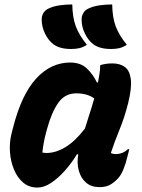

<svg xmlns="http://www.w3.org/2000/svg" viewBox="-20 -834 640 866"><path d="M306 -814Q307 -755 322 -715Q337 -675 372 -632Q355 -621 339 -617Q323 -613 301 -613Q249 -613 220 -635Q198 -652 183 -682.5Q168 -713 168 -747Q168 -762 176 -775.5Q184 -789 200 -796Q221 -806 249.5 -810Q278 -814 306 -814ZM486 -814Q487 -755 502 -715Q517 -675 552 -632Q535 -621 519 -617Q503 -613 481 -613Q429 -613 400 -635Q378 -652 363 -682.5Q348 -713 348 -747Q348 -762 356 -775.5Q364 -789 380 -796Q401 -806 429.5 -810Q458 -814 486 -814ZM297 -552Q344 -552 372.5 -524.5Q401 -497 417 -462H422Q426 -482 429 -503Q432 -524 432 -540Q456 -548 487 -548Q521 -548 543 -532Q565 -516 570 -477Q575 -438 558 -369Q542 -305 519 -249Q496 -193 480 -144Q489 -139 503 -139Q516 -139 529 -143.5Q542 -148 557 -161H563Q562 -154 559.5 -146Q557 -138 555 -129Q548 -98 537 -71Q526 -44 512 -29Q494 -10 475.5 0Q457 10 428 10Q392 10 368.5 -10Q345 -30 335.5 -64Q326 -98 333 -138H327Q302 -97 271.5 -63Q241 -29 209.5 -8.5Q178 12 149 12Q111 12 84.5 -10.5Q58 -33 43 -69.5Q28 -106 25 -147.5Q22 -189 31 -227L38 -255Q76 -406 142.5 -479Q209 -552 297 -552ZM171 -146Q176 -145 180.5 -144.5Q185 -144 189 -144Q232 -144 275.5 -170.5Q319 -197 363 -254Q373 -287 384 -320.5Q395 -354 405 -390Q374 -413 324 -413Q273 -413 243 -370.5Q213 -328 193 -255L188 -237Q181 -211 177 -188Q173 -165 171 -146Z"/></svg>

Font: Recursive Mn Csl St XBd
Style: Italic
Weight: 800
Italic angle: -15°
Monospace: yes
Version: Version 1.079;hotconv 1.0.112;makeotfexe 2.5.65598; ttfautoh